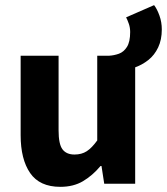

<svg xmlns="http://www.w3.org/2000/svg" viewBox="-20 -712 647 744"><path d="M500.5 -449.8 403.3 -496.1Q422.1 -497.2 440.7 -503.8Q459.4 -510.5 471.9 -530.1Q484.4 -549.8 484.4 -587.9Q484.4 -604.7 479.3 -619.5Q474.2 -634.3 468.7 -644.8L577.1 -692.1Q588.9 -676.8 598 -651.3Q607 -625.8 607 -598.1Q607 -558.1 592.9 -528.3Q578.8 -498.4 554.5 -479.2Q530.2 -460.1 500.5 -449.8ZM213.9 12Q133.5 12 96.7 -41.6Q60 -95.1 60 -188.1V-496.1H207V-207Q207 -153.5 222.1 -133.4Q237.3 -113.2 268.6 -113.2Q296.3 -113.2 316 -125.9Q335.7 -138.5 356.8 -167.8V-496.1H503.8V0H383.9L373.3 -68.8H369.6Q338.6 -31.8 301.6 -9.9Q264.7 12 213.9 12Z"/></svg>

Font: Source Sans 3 Variable
Style: Regular
Weight: 200
Designer: Paul D. Hunt
Foundry: Adobe Systems Incorporated
Version: Version 3.026